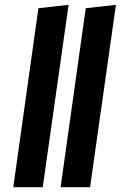

<svg xmlns="http://www.w3.org/2000/svg" viewBox="-20 -775 504 795"><path d="M157 0H35L139 -741L264 -755ZM353 0H231L335 -741L460 -755Z"/></svg>

Font: Fira Sans SemiBold
Style: Italic
Weight: 600
Italic angle: -8°
Designer: bBox Type GmbH & Carrois Corporate GbR & Edenspiekermann AG
Foundry: bBox Type GmbH & Carrois Corporate GbR & Edenspiekermann AG
Version: Version 4.301